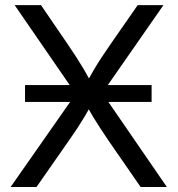

<svg xmlns="http://www.w3.org/2000/svg" viewBox="-20 -748 710 768"><path d="M80.1 -340.3V-407.7H586.4V-340.3ZM22.5 0 306.6 -406.2V-338.4L38.6 -727.5H144L250 -572.3Q271 -541.5 286.1 -518.1Q301.3 -494.6 314.7 -471.9Q328.1 -449.2 343.8 -420.4H328.1Q343.8 -448.7 357.2 -471.7Q370.6 -494.6 386.2 -518.1Q401.9 -541.5 422.9 -572.3L530.8 -727.5H633.8L365.7 -342.3V-409.7L647.5 0H542.5L414.1 -185.5Q395.5 -213.4 381.1 -235.1Q366.7 -256.8 353.5 -278.8Q340.3 -300.8 325.7 -328.1H345.2Q330.6 -301.8 317.4 -279.8Q304.2 -257.8 289.6 -235.6Q274.9 -213.4 255.4 -185.5L126 0Z"/></svg>

Font: Inter 20pt
Style: Regular
Weight: 400
Version: Version 4.001;git-66647c0bb